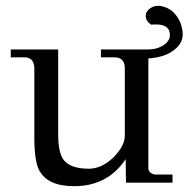

<svg xmlns="http://www.w3.org/2000/svg" viewBox="-20 -627 648 660"><path d="M490 -426V-49Q490 -38 498.5 -32.5Q507 -27 515 -27H573V1H413L412 -80Q350 13 235 13Q144 13 115 -41Q98 -72 98 -155V-396Q95 -430 64 -430H17V-457H180V-165Q180 -102 199 -77Q223 -47 285 -47Q329 -47 369 -85Q409 -125 409 -160V-396Q407 -430 373 -430H327V-457H490Q519 -457 541 -471Q563 -485 564 -504Q566 -543 516 -543Q505 -543 500 -542Q481 -554 481 -572Q481 -588 497 -599Q513 -610 534 -606Q566 -600 586 -573.5Q606 -547 608 -512Q610 -474 568 -448Q540 -430 490 -426Z"/></svg>

Font: GFS Didot
Style: Regular
Weight: 400
Designer: Takis Katsoulidis and George D. Matthiopoulos
Foundry: Takis Katsoulidis and George D. Matthiopoulos
Version: Version 1.0